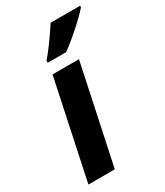

<svg xmlns="http://www.w3.org/2000/svg" viewBox="-191 -846 796 925"><g transform="rotate(-30 207.0 -383.0)"><path d="M165 0H18.1L133.8 -545.9H280.8ZM142.1 -618.2Q180.7 -661.1 250.5 -766.1H414.1V-757.8Q391.6 -730.5 338.9 -683.3Q286.1 -636.2 244.1 -606H142.1Z"/></g></svg>

Font: TypoPRO Open Sans
Style: Bold Italic
Weight: 700
Italic angle: -12°
Foundry: Ascender Corporation
Version: Version 1.10